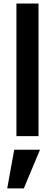

<svg xmlns="http://www.w3.org/2000/svg" viewBox="-20 -770 311 1086"><path d="M72.9 0V-750H197.9V0ZM60.4 77.1H206.2L114.6 295.8H20.8Z"/></svg>

Font: Vladivostok Bold
Style: Regular
Weight: 700
Width: 4
Designer: Michael Sharanda
Foundry: Michael Sharanda
Version: Version 1.005